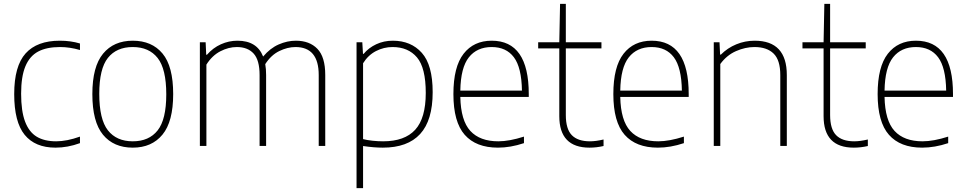

<svg xmlns="http://www.w3.org/2000/svg" viewBox="-20 -760 5029 1000"><path d="M54 -270Q54 -416 113.5 -482Q173 -548 291.5 -548Q348.5 -548 396.5 -533.5V-499.5Q343.5 -515 292.5 -515Q223 -515 178.8 -491.5Q134.5 -468 112.2 -414.5Q90 -361 90 -272Q90 -181.5 110.5 -127Q131 -72.5 171 -48.2Q211 -24 272.5 -24Q328 -24 396.5 -48.5V-14.5Q332.5 9 269 9Q163 9 108.5 -57.8Q54 -124.5 54 -270Z M461 -270Q461 -413 516.8 -480.5Q572.5 -548 671.5 -548Q771 -548 826.5 -481.2Q882 -414.5 882 -270Q882 -126.5 826.2 -58.8Q770.5 9 671.5 9Q572 9 516.5 -58.2Q461 -125.5 461 -270ZM846 -268.5Q846 -401 801 -458Q756 -515 671.5 -515Q587 -515 542 -458.5Q497 -402 497 -271.5Q497 -138.5 542 -81.2Q587 -24 671.5 -24Q756 -24 801 -80.8Q846 -137.5 846 -268.5Z M1674 -369.5V0H1640V-369Q1640 -515 1519 -515Q1477.5 -515 1434.5 -494Q1391.5 -473 1361.5 -426Q1366 -400.5 1366 -369.5V0H1332V-369Q1332 -447 1301 -481Q1270 -515 1213.5 -515Q1170.5 -515 1127.5 -492.8Q1084.5 -470.5 1055 -423.5V0H1021V-540H1051L1054 -475H1058Q1089.5 -511 1130.8 -529.5Q1172 -548 1217 -548Q1318 -548 1350.5 -465.5Q1387 -509 1431.5 -528.5Q1476 -548 1521 -548Q1592 -548 1633 -505.8Q1674 -463.5 1674 -369.5Z M1837 -540H1867L1870.5 -479.5H1874Q1900 -511 1939.5 -529.5Q1979 -548 2026 -548Q2120.5 -548 2177 -484.8Q2233.5 -421.5 2233.5 -280Q2233.5 -133 2168.2 -62Q2103 9 1974 9Q1927.5 9 1871 0.5V220H1837ZM2197.5 -276Q2197.5 -407 2151.8 -461Q2106 -515 2024.5 -515Q1979 -515 1938.2 -494Q1897.5 -473 1871 -430.5V-35.5Q1892 -30 1920.2 -27Q1948.5 -24 1975.5 -24Q2087.5 -24 2142.5 -84.2Q2197.5 -144.5 2197.5 -276Z M2734 -255H2377.5Q2380 -132 2429.8 -78Q2479.5 -24 2575.5 -24Q2632.5 -24 2709 -48.5V-14.5Q2639 9 2573.5 9Q2459.5 9 2400.5 -57.8Q2341.5 -124.5 2341.5 -270Q2341.5 -412 2394.5 -480Q2447.5 -548 2541 -548Q2734 -548 2734 -270ZM2377.5 -288H2698.5Q2696.5 -408.5 2656.5 -461.8Q2616.5 -515 2541 -515Q2464.5 -515 2422 -461.5Q2379.5 -408 2377.5 -288Z M3123.5 -33.5V0.5Q3086.5 9 3050.5 9Q2893 9 2893 -155V-508H2783V-540H2893L2897 -740H2927V-540H3112.5V-508H2927V-161Q2927 -88 2958.2 -56Q2989.5 -24 3052.5 -24Q3083.5 -24 3123.5 -33.5Z M3567 -255H3210.5Q3213 -132 3262.8 -78Q3312.5 -24 3408.5 -24Q3465.5 -24 3542 -48.5V-14.5Q3472 9 3406.5 9Q3292.5 9 3233.5 -57.8Q3174.5 -124.5 3174.5 -270Q3174.5 -412 3227.5 -480Q3280.5 -548 3374 -548Q3567 -548 3567 -270ZM3210.5 -288H3531.5Q3529.5 -408.5 3489.5 -461.8Q3449.5 -515 3374 -515Q3297.5 -515 3255 -461.5Q3212.5 -408 3210.5 -288Z M3697.5 -540H3727.5L3730.5 -475.5H3734.5Q3769.5 -510.5 3815 -529.2Q3860.5 -548 3910.5 -548Q4078 -548 4078 -369V0H4044V-369Q4044 -447 4009.2 -481Q3974.5 -515 3909.5 -515Q3862 -515 3813.5 -493.8Q3765 -472.5 3731.5 -426.5V0H3697.5Z M4500 -33.5V0.5Q4463 9 4427 9Q4269.5 9 4269.5 -155V-508H4159.5V-540H4269.5L4273.5 -740H4303.5V-540H4489V-508H4303.5V-161Q4303.5 -88 4334.8 -56Q4366 -24 4429 -24Q4460 -24 4500 -33.5Z M4943.5 -255H4587Q4589.5 -132 4639.2 -78Q4689 -24 4785 -24Q4842 -24 4918.5 -48.5V-14.5Q4848.5 9 4783 9Q4669 9 4610 -57.8Q4551 -124.5 4551 -270Q4551 -412 4604 -480Q4657 -548 4750.5 -548Q4943.5 -548 4943.5 -270ZM4587 -288H4908Q4906 -408.5 4866 -461.8Q4826 -515 4750.5 -515Q4674 -515 4631.5 -461.5Q4589 -408 4587 -288Z"/></svg>

Font: Encode Sans Thin
Style: Regular
Weight: 250
Designer: Multiple Designers
Foundry: Impallari Type
Version: Version 2.000